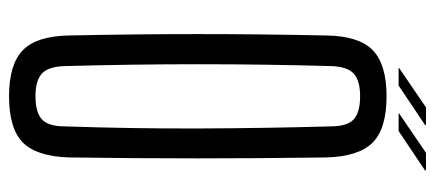

<svg xmlns="http://www.w3.org/2000/svg" viewBox="-282 -650 939 414"><g transform="rotate(90 187.0 -442.5)"><path d="M187 7Q118 7 87.5 -23Q57 -53 56 -123Q53 -266 53 -399.5Q53 -533 56 -677Q57 -747 87.5 -777Q118 -807 187 -807Q257 -807 287 -777Q317 -747 319 -677Q321 -533 321 -399.5Q321 -266 319 -123Q317 -53 287 -23Q257 7 187 7ZM187 -50Q222 -50 237 -64Q252 -78 252 -113Q257 -260 256.5 -402Q256 -544 252 -687Q252 -722 237 -736Q222 -750 187 -750Q153 -750 138 -736Q123 -722 122 -687Q118 -544 118 -402Q118 -260 122 -113Q123 -78 138 -64Q153 -50 187 -50ZM262 -833H224V-834L309 -892H347V-890ZM126 -833V-834L211 -892H249V-890L164 -833Z"/></g></svg>

Font: Big Shoulders Display
Style: Regular
Weight: 400
Designer: Patric King
Foundry: XO Type Co
Version: Version 1.000; ttfautohint (v1.8.2)